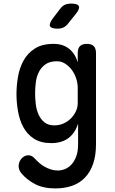

<svg xmlns="http://www.w3.org/2000/svg" viewBox="-20 -805 640 1072"><path d="M416 -115Q407 -87 393 -66.5Q379 -46 360 -32.5Q341 -19 317.5 -12.5Q294 -6 267 -6Q207 -6 169 -31Q131 -56 110 -95.5Q89 -135 80.5 -184Q72 -233 72 -279Q72 -327 80.5 -376.5Q89 -426 111.5 -467Q134 -508 174.5 -534Q215 -560 279 -560Q332 -560 366 -532.5Q400 -505 414 -457V-508Q414 -535 426.5 -547.5Q439 -560 465 -560Q491 -560 503.5 -547.5Q516 -535 516 -508V0Q516 63 500 109.5Q484 156 454 187Q424 218 382 232.5Q340 247 289 247Q222 247 176 223Q130 199 99 162Q91 152 87.5 142Q84 132 84 122Q84 113 87.5 102Q91 91 98.5 82Q106 73 116 67.5Q126 62 138 62Q148 62 156.5 66Q165 70 173 79Q184 91 198 103.5Q212 116 228.5 125.5Q245 135 264 141Q283 147 303 147Q322 147 342.5 139Q363 131 379 113.5Q395 96 405.5 68.5Q416 41 416 0ZM284 -105Q311 -105 334.5 -115.5Q358 -126 375.5 -143.5Q393 -161 403.5 -183Q414 -205 414 -228V-316Q414 -339 406 -365Q398 -391 382.5 -412.5Q367 -434 345.5 -448.5Q324 -463 298 -463Q258 -463 234 -446Q210 -429 197 -403Q184 -377 180 -345.5Q176 -314 176 -284Q176 -253 180 -221.5Q184 -190 196 -164Q208 -138 229 -121.5Q250 -105 284 -105ZM302 -645Q266 -645 259.5 -658.5Q253 -672 274 -701L316 -756Q328 -772 342.5 -778.5Q357 -785 377 -785Q413 -785 420 -771Q427 -757 404 -728L359 -672Q348 -658 334 -651.5Q320 -645 302 -645Z"/></svg>

Font: Maple Mono NL Medium
Style: Regular
Weight: 500
Monospace: yes
Designer: subframe7536
Version: Version 7.000